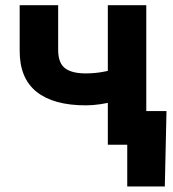

<svg xmlns="http://www.w3.org/2000/svg" viewBox="-20 -542 647 719"><path d="M301.3 -147.5Q180.7 -147.5 117.2 -198Q53.7 -248.5 53.7 -351.1V-522.5H197.8V-355Q197.8 -306.6 223.1 -286.9Q248.5 -267.1 301.3 -267.1Q339.4 -267.1 376.2 -274.9Q413.1 -282.7 455.1 -297.4V-177.7Q437.5 -170.4 411.4 -163.3Q385.3 -156.2 356.7 -151.9Q328.1 -147.5 301.3 -147.5ZM383.8 0V-522.5H527.8V0ZM456.5 156.2V0H414.6V-126H603.5L597.2 156.2Z"/></svg>

Font: Inter 28pt
Style: Bold
Weight: 700
Designer: Rasmus Andersson
Foundry: rsms
Version: Version 4.001;git-66647c0bb